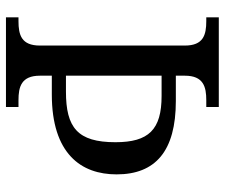

<svg xmlns="http://www.w3.org/2000/svg" viewBox="-75 -679 754 644"><g transform="rotate(90 302.0 -357.0)"><path d="M38.1 0H338.9V-42H315.9C271.5 -42 233.9 -51.3 233.9 -113.8V-153.8H296.9C396 -153.8 462.9 -178.2 505.4 -217.8C547.9 -257.3 564.9 -312 564.9 -371.1C564.9 -501.5 486.8 -569.8 318.8 -569.8H233.9V-600.1C233.9 -662.6 271.5 -671.9 315.9 -671.9H338.9V-713.9H38.1V-671.9H50.8C97.2 -671.9 132.8 -662.1 132.8 -600.1V-113.8C132.8 -51.8 97.2 -42 50.8 -42H38.1ZM233.9 -201.2V-522H301.8C415 -522 457 -478.5 457 -367.2C457 -239.7 407.7 -201.2 287.1 -201.2Z"/></g></svg>

Font: The Erased English
Style: Regular
Weight: 400
Designer: Monotype Design team + ligartures altered by 180 Amsterdam
Foundry: Monotype Imaging Inc.
Version: Version 1.030;Glyphs 3.1.2 (3151)